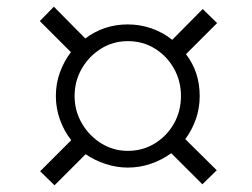

<svg xmlns="http://www.w3.org/2000/svg" viewBox="-20 -624 752 574"><path d="M143 -70 100 -112 193 -205Q171.5 -232 159.2 -266.2Q147 -300.5 147 -337Q147 -374 159 -407.2Q171 -440.5 192 -468L99 -561L141 -604L235 -509Q291 -551 362 -551Q399 -551 433.2 -539Q467.5 -527 495 -505L586 -597L629 -555L536 -462Q577 -409 577 -337Q577 -301 565.8 -268.5Q554.5 -236 534 -208L628 -115L585 -73L492 -166Q464.5 -146 431.2 -134.5Q398 -123 362 -123Q328.5 -123 295.8 -133.8Q263 -144.5 236 -163ZM362 -173Q406.5 -173 442.5 -195Q478.5 -217 499.8 -254.2Q521 -291.5 521 -337Q521 -382 500 -419.2Q479 -456.5 443 -478.8Q407 -501 362 -501Q318 -501 282 -478.5Q246 -456 224.5 -418.8Q203 -381.5 203 -337Q203 -292.5 224.8 -255.2Q246.5 -218 282.5 -195.5Q318.5 -173 362 -173Z"/></svg>

Font: Merriweather Sans Light
Style: Italic
Weight: 300
Italic angle: -7.5°
Designer: Eben Sorkin
Foundry: Eben Sorkin
Version: Version 2.001; ttfautohint (v1.8.3)